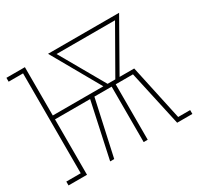

<svg xmlns="http://www.w3.org/2000/svg" viewBox="-124 -674 848 819"><g transform="rotate(-30 300.0 -265.0)"><path d="M-5 0V-19H66V-511H-5V-530H86V-292H335L200 -530H550L415 -292H487L546 -19H605V0H530L470 -273H385V0H365V-273H280L220 0H200L259 -273H86V0ZM356 -292H394L519 -511H231Z"/></g></svg>

Font: Iosevka Slab Thin Extended
Style: Regular
Weight: 100
Width: 7
Monospace: yes
Designer: Belleve Invis
Foundry: Belleve Invis
Version: Version 11.1.1; ttfautohint (v1.8.3)